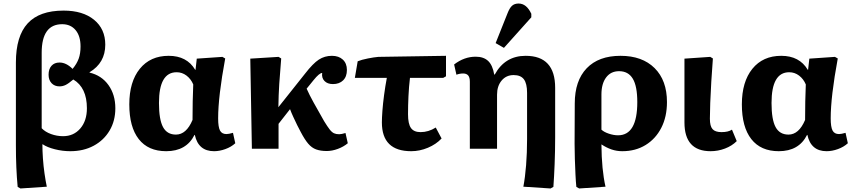

<svg xmlns="http://www.w3.org/2000/svg" viewBox="-20 -842 4840 1087"><path d="M96 225 80 216Q75 163 72.5 105.5Q70 48 70 -20V-488Q70 -637 136.5 -709.5Q203 -782 340 -782Q449 -782 512.5 -730Q576 -678 576 -589Q576 -486 487 -433V-431Q555 -415 594 -360.5Q633 -306 633 -229Q633 -158 600.5 -103Q568 -48 510.5 -17Q453 14 378 14Q334 14 290.5 3Q247 -8 222 -25H220Q220 12 223 55Q226 98 232 140Q238 182 245 215ZM337 -71Q397 -71 434.5 -114.5Q472 -158 472 -229Q472 -346 395 -392Q368 -369 351.5 -361Q335 -353 317 -353Q289 -353 272 -371Q255 -389 255 -419Q255 -451 271.5 -469.5Q288 -488 317 -488Q355 -488 391 -452Q415 -481 425.5 -510Q436 -539 436 -579Q436 -638 408 -671.5Q380 -705 332 -705Q216 -705 216 -543V-116Q236 -95 269 -83Q302 -71 337 -71Z M921 14Q819 14 765.5 -54.5Q712 -123 712 -251Q712 -379 771.5 -452.5Q831 -526 935 -526Q1038 -526 1085 -447H1087L1094 -510L1239 -520L1255 -511Q1215 -295 1215 -172Q1215 -123 1225.5 -103Q1236 -83 1262 -83Q1275 -83 1299 -90L1312 -31Q1289 -10 1256 2Q1223 14 1192 14Q1103 14 1083 -78H1081Q1035 14 921 14ZM976 -80Q1035 -80 1070 -163Q1070 -213 1071 -267.5Q1072 -322 1074 -364Q1061 -395 1036 -414Q1011 -433 980 -433Q880 -433 880 -259Q880 -165 903 -122.5Q926 -80 976 -80Z M1830 13Q1795 13 1770 4Q1745 -5 1725 -28.5Q1705 -52 1683 -94Q1674 -110 1662.5 -133.5Q1651 -157 1640 -181Q1629 -205 1622 -224L1557 -141V0H1406L1397 -510L1557 -520L1572 -511Q1565 -430 1561 -367Q1557 -304 1556 -235L1707 -425Q1752 -483 1785 -504.5Q1818 -526 1859 -526Q1898 -526 1921 -504.5Q1944 -483 1944 -446Q1944 -408 1922.5 -387Q1901 -366 1865 -366Q1834 -366 1817 -383.5Q1800 -401 1804 -429Q1788 -429 1755 -388L1716 -340Q1732 -304 1755 -262.5Q1778 -221 1815 -156Q1834 -125 1846.5 -109Q1859 -93 1871 -87.5Q1883 -82 1900 -82Q1913 -82 1936 -89L1949 -31Q1925 -11 1892.5 1Q1860 13 1830 13Z M2308 14Q2142 14 2142 -149Q2142 -174 2145 -215Q2148 -256 2154.5 -304.5Q2161 -353 2170 -401H1989L2005 -495Q2027 -504 2062.5 -511Q2098 -518 2122 -520L2505 -526V-410L2489 -401H2301Q2295 -351 2292.5 -297.5Q2290 -244 2290 -195Q2290 -141 2306.5 -117.5Q2323 -94 2361 -94Q2406 -94 2447 -120L2480 -58Q2449 -25 2402.5 -5.5Q2356 14 2308 14Z M3097 225 2943 215Q2953 162 2958.5 93Q2964 24 2964 -55V-316Q2964 -369 2946 -393Q2928 -417 2888 -417Q2846 -417 2820 -386Q2794 -355 2794 -306V0H2640V-379Q2640 -404 2630.5 -415Q2621 -426 2602 -426Q2583 -426 2564 -419L2551 -477Q2608 -521 2673 -521Q2718 -521 2743.5 -497Q2769 -473 2778 -420H2781Q2839 -526 2956 -526Q3123 -526 3123 -345V-65Q3123 13 3120 87.5Q3117 162 3113 216ZM2833 -571 2786 -598 2853 -766Q2865 -797 2879 -809.5Q2893 -822 2916 -822Q2961 -822 2988 -764V-744Z M3259 225 3243 216Q3240 188 3238 145.5Q3236 103 3234.5 57.5Q3233 12 3233 -28L3234 -256Q3234 -385 3301.5 -455.5Q3369 -526 3493 -526Q3616 -526 3686 -456.5Q3756 -387 3756 -264Q3756 -181 3724 -118.5Q3692 -56 3635 -21Q3578 14 3503 14Q3471 14 3442 4Q3413 -6 3386 -24H3385Q3386 118 3408 215ZM3479 -76Q3588 -76 3588 -264Q3588 -354 3562.5 -396.5Q3537 -439 3485 -439Q3438 -439 3411.5 -403.5Q3385 -368 3385 -307V-108Q3400 -94 3427.5 -85Q3455 -76 3479 -76Z M4003 14Q3855 14 3855 -149Q3855 -173 3855 -210.5Q3855 -248 3855 -291.5Q3855 -335 3855 -378Q3855 -421 3855 -456Q3855 -491 3855 -510L4001 -520L4016 -511Q4011 -446 4007 -380.5Q4003 -315 4001 -259.5Q3999 -204 3999 -170Q3999 -128 4014 -111Q4029 -94 4065 -94Q4103 -94 4124 -108L4151 -43Q4124 -16 4084.5 -1Q4045 14 4003 14Z M4389 14Q4287 14 4233.5 -54.5Q4180 -123 4180 -251Q4180 -379 4239.5 -452.5Q4299 -526 4403 -526Q4506 -526 4553 -447H4555L4562 -510L4707 -520L4723 -511Q4683 -295 4683 -172Q4683 -123 4693.5 -103Q4704 -83 4730 -83Q4743 -83 4767 -90L4780 -31Q4757 -10 4724 2Q4691 14 4660 14Q4571 14 4551 -78H4549Q4503 14 4389 14ZM4444 -80Q4503 -80 4538 -163Q4538 -213 4539 -267.5Q4540 -322 4542 -364Q4529 -395 4504 -414Q4479 -433 4448 -433Q4348 -433 4348 -259Q4348 -165 4371 -122.5Q4394 -80 4444 -80Z"/></svg>

Font: Literata 12pt
Style: Bold
Weight: 700
Designer: Latin by Veronika Burian and Jose Scaglione. Greek by Irene Vlachou. Cyrillic by Vera Evstafieva.
Foundry: TypeTogether
Version: Version 3.002